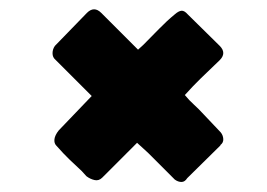

<svg xmlns="http://www.w3.org/2000/svg" viewBox="-20 -380 558 402"><path d="M440 -284Q455 -269 440 -254Q416 -231 400.5 -216Q385 -201 367 -181Q376 -170 386 -161Q396 -152 406 -141L442 -103Q447 -97 447.5 -89Q448 -81 441 -76H442L372 -7Q367 1 360 1Q353 1 346 -4L290 -60L267 -81L194 -8Q187 -1 178 -3Q169 -5 161 -11L151 -22Q140 -32 126.5 -45Q113 -58 98 -75Q93 -80 94 -88.5Q95 -97 103 -107L172 -179L96 -255Q90 -260 90 -268.5Q90 -277 95 -284L162 -353Q177 -368 192 -353L269 -276L280 -286Q297 -303 313 -319.5Q329 -336 346 -350Q354 -357 360 -357.5Q366 -358 373 -350Z"/></svg>

Font: Stadtwerke
Style: Bold
Weight: 700
Designer: Santiago Orozco
Foundry: Typemade
Version: Version 1.003